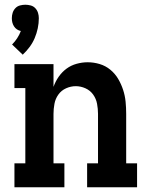

<svg xmlns="http://www.w3.org/2000/svg" viewBox="-20 -791 640 811"><path d="M41 0V-101H87V-419H41V-520H206V-424Q214 -447 228 -467Q242 -487 261 -501Q280 -515 303.5 -521.5Q327 -528 350 -528Q376 -528 401 -520.5Q426 -513 446 -496.5Q466 -480 479 -458Q492 -436 500 -411.5Q508 -387 510.5 -361.5Q513 -336 513 -310V-101H559V0H348V-101H394V-310Q394 -331 390 -352.5Q386 -374 373.5 -391.5Q361 -409 341 -418Q321 -427 300 -427Q279 -427 259 -418Q239 -409 226.5 -391.5Q214 -374 210 -352.5Q206 -331 206 -310V-101H252V0ZM76 -560 31 -603Q43 -615 52.5 -629.5Q62 -644 68 -660Q59 -662 51.5 -667Q44 -672 39 -680Q34 -688 32 -696.5Q30 -705 30 -714Q30 -726 33.5 -737Q37 -748 45 -756.5Q53 -765 64.5 -768Q76 -771 87 -771Q98 -771 109.5 -768Q121 -765 129 -756.5Q137 -748 140.5 -737Q144 -726 144 -714Q144 -693 139.5 -671.5Q135 -650 126.5 -630Q118 -610 105 -592.5Q92 -575 76 -560Z"/></svg>

Font: Iosevka HT Extended
Style: Bold
Weight: 700
Width: 7
Monospace: yes
Designer: Belleve Invis
Foundry: Belleve Invis
Version: Version 32.3.0; ttfautohint (v1.8.4)